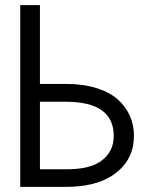

<svg xmlns="http://www.w3.org/2000/svg" viewBox="-20 -731 577 751"><path d="M136.2 -333H236.8C362.3 -333 424.8 -288.6 424.8 -199.7C424.8 -188.5 423.8 -178.7 421.9 -170.4C418.9 -157.2 414.1 -145 406.7 -133.8C399.4 -122.6 389.6 -111.8 376 -101.6C362.3 -91.3 343.8 -83 320.3 -77.1C296.9 -71.3 268.6 -68.8 236.8 -68.8H136.2ZM59.1 0H136.2H236.8C311.5 0 372.1 -14.2 417 -43C461.9 -71.8 489.7 -109.9 500 -158.2C502.4 -172.9 503.9 -186.5 503.9 -199.7C503.9 -228 498.5 -254.4 487.8 -278.3C477.1 -302.2 460.9 -324.2 439.9 -342.8C418.9 -361.3 391.1 -376 356.4 -386.7C321.8 -397.5 281.7 -402.8 236.8 -402.8H136.2V-710.9H59.1Z"/></svg>

Font: Tuffy
Style: Regular
Weight: 500
Designer: Thatcher Ulrich, Karoly Barta and Michael Everson
Version: Version 001.270